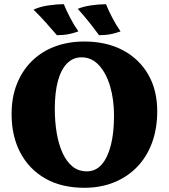

<svg xmlns="http://www.w3.org/2000/svg" viewBox="-20 -882 801 911"><path d="M380 9Q272 9 195 -35Q118 -79 76.5 -157.5Q35 -236 35 -341Q35 -421 60.5 -484.5Q86 -548 132 -593Q178 -638 241 -661.5Q304 -685 380 -685Q485 -685 562.5 -644Q640 -603 683 -529Q726 -455 726 -354Q726 -273 702 -206.5Q678 -140 632.5 -92Q587 -44 523 -17.5Q459 9 380 9ZM392 -69Q434 -69 462.5 -101.5Q491 -134 506 -193Q521 -252 521 -333Q521 -410 502.5 -472.5Q484 -535 449.5 -572.5Q415 -610 367 -610Q327 -610 298.5 -581.5Q270 -553 255 -498.5Q240 -444 240 -365Q240 -305 249 -251.5Q258 -198 276.5 -157Q295 -116 323.5 -92.5Q352 -69 392 -69ZM250 -715Q225 -744 198 -774.5Q171 -805 139 -836Q168 -850 207.5 -856Q247 -862 283 -862Q294 -834 313 -797.5Q332 -761 352 -733Q330 -725 305.5 -720Q281 -715 250 -715ZM450 -715Q428 -745 403 -776.5Q378 -808 349 -840Q375 -851 412 -856.5Q449 -862 483 -862Q494 -834 513 -797.5Q532 -761 552 -733Q530 -725 505.5 -720Q481 -715 450 -715Z"/></svg>

Font: Vollkorn Black
Style: Regular
Weight: 900
Designer: Friedrich Althausen
Foundry: Friedrich Althausen
Version: Version 5.000